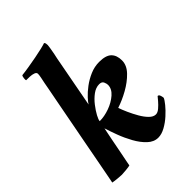

<svg xmlns="http://www.w3.org/2000/svg" viewBox="-199 -781 889 889"><g transform="rotate(-45 245.5 -337.0)"><path d="M367 -438Q410 -438 428.5 -420Q447 -402 447 -368Q447 -336 420 -308Q393 -280 354.5 -258.5Q316 -237 279 -225Q285 -207 296 -182.5Q307 -158 320.5 -134.5Q334 -111 349.5 -95.5Q365 -80 381 -80Q393 -80 406.5 -91.5Q420 -103 431.5 -116.5Q443 -130 447 -135Q455 -135 458 -124Q461 -113 461 -109Q457 -99 442 -80.5Q427 -62 405.5 -42.5Q384 -23 359.5 -9.5Q335 4 313 4Q285 4 261.5 -18Q238 -40 219.5 -73.5Q201 -107 188 -142Q175 -177 167 -203Q161 -176 154.5 -141Q148 -106 141.5 -74Q135 -42 131 -21Q127 0 127 0Q120 2 100 4Q80 6 72 6Q64 6 44 4Q24 2 15 0Q16 -6 22.5 -38.5Q29 -71 38 -120Q47 -169 58 -226Q69 -283 79.5 -339Q90 -395 99 -441.5Q108 -488 113.5 -517Q119 -546 119 -547Q122 -561 125 -576Q128 -591 128 -599Q128 -608 117 -612Q106 -616 92.5 -616.5Q79 -617 70 -617Q69 -617 68 -617Q66 -620 67.5 -631.5Q69 -643 72 -646Q92 -648 119 -652.5Q146 -657 172.5 -662Q199 -667 219.5 -672Q240 -677 248 -680Q252 -678 253 -672Q254 -666 254 -661Q254 -657 251.5 -642Q249 -627 246 -611Q243 -595 241 -588L193 -333Q198 -342 214 -359.5Q230 -377 254 -395Q278 -413 307 -425.5Q336 -438 367 -438ZM294 -365Q272 -365 251 -349.5Q230 -334 213 -312Q196 -290 185.5 -270.5Q175 -251 175 -242Q206 -242 239.5 -254Q273 -266 297 -287Q321 -308 321 -334Q321 -342 316 -353.5Q311 -365 294 -365Z"/></g></svg>

Font: Amiri
Style: Bold Italic
Weight: 700
Italic angle: 10°
Designer: Khaled Hosny
Version: Version 0.113